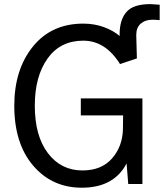

<svg xmlns="http://www.w3.org/2000/svg" viewBox="-20 -875 779 913"><path d="M551.8 -598.6Q548.8 -639.6 548.8 -711.9Q548.8 -780.3 581.1 -817.9Q613.3 -855.5 695.3 -855.5Q704.1 -855.5 739.3 -852.5V-779.3Q719.7 -781.2 704.1 -781.2Q670.9 -781.2 649.4 -762.7Q627.9 -744.1 627.9 -709Q627.9 -685.5 630.9 -597.7ZM47.9 -372.1Q47.9 -543.9 136.2 -653.3Q224.6 -762.7 376 -762.7Q428.7 -762.7 474.1 -746.1Q519.5 -729.5 550.3 -702.6Q581.1 -675.8 600.1 -649.9Q619.1 -624 631.8 -597.7L550.8 -570.3Q481.4 -681.6 376 -681.6Q266.6 -681.6 206.1 -596.7Q145.5 -511.7 145.5 -372.1Q145.5 -228.5 208 -146.5Q270.5 -64.5 372.1 -64.5Q462.9 -64.5 512.7 -121.6Q562.5 -178.7 564.5 -259.8Q564.5 -268.6 564.9 -292.5Q565.4 -316.4 565.4 -326.2H364.3V-407.2H657.2V0H589.8L582 -97.7Q521.5 17.6 369.1 17.6Q227.5 17.6 137.7 -87.4Q47.9 -192.4 47.9 -372.1Z"/></svg>

Font: Gothic A1 Medium
Style: Regular
Weight: 500
Designer: HanYang I&C Co.,Ltd.
Foundry: HanYang I&C Co.,Ltd.
Version: Version 2.50